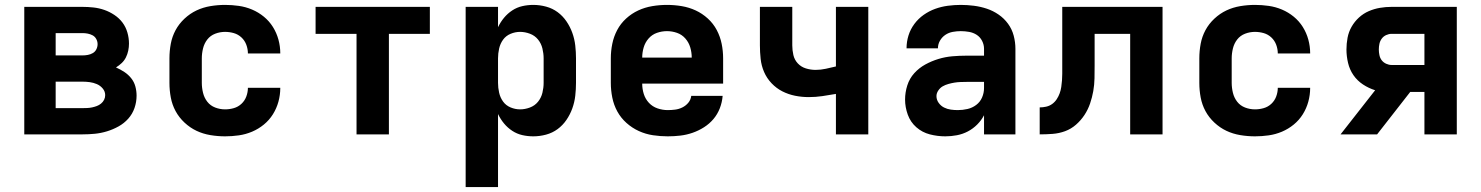

<svg xmlns="http://www.w3.org/2000/svg" viewBox="-20 -548 6040 783"><path d="M79 0V-520H316Q339 -520 361.5 -517.5Q384 -515 405.5 -507.5Q427 -500 446.5 -487Q466 -474 479.5 -456Q493 -438 499.5 -415.5Q506 -393 506 -370Q506 -356 503 -341.5Q500 -327 493.5 -314Q487 -301 476.5 -291Q466 -281 453 -273Q471 -265 487 -254.5Q503 -244 515 -229Q527 -214 532 -195.5Q537 -177 537 -158Q537 -132 528.5 -107.5Q520 -83 503 -64Q486 -45 463.5 -32.5Q441 -20 416.5 -12.5Q392 -5 367 -2.5Q342 0 316 0ZM207 -322H316Q327 -322 338 -324Q349 -326 358.5 -331.5Q368 -337 373 -347Q378 -357 378 -368Q378 -379 372.5 -389Q367 -399 357.5 -404Q348 -409 337.5 -411Q327 -413 316 -413H207ZM207 -107H316Q326 -107 336 -107.5Q346 -108 355.5 -110Q365 -112 374.5 -115.5Q384 -119 392 -125.5Q400 -132 404.5 -141Q409 -150 409 -160Q409 -175 399 -187Q389 -199 375 -205Q361 -211 346 -213Q331 -215 316 -215H207Z M898 8Q868 8 838 3Q808 -2 781.5 -14.5Q755 -27 732.5 -48Q710 -69 696 -95Q682 -121 676.5 -150.5Q671 -180 671 -210V-310Q671 -340 676.5 -369.5Q682 -399 696 -425Q710 -451 732.5 -472Q755 -493 781.5 -505.5Q808 -518 838 -523Q868 -528 898 -528Q926 -528 954 -524Q982 -520 1008 -509Q1034 -498 1056 -480Q1078 -462 1093 -438Q1108 -414 1115.5 -386.5Q1123 -359 1123 -331Q1123 -330 1123 -330Q1123 -330 1123 -330H991Q991 -330 991 -330Q991 -330 991 -330Q991 -348 984.5 -365.5Q978 -383 964.5 -395.5Q951 -408 933.5 -413Q916 -418 898 -418Q877 -418 857.5 -410.5Q838 -403 825.5 -387Q813 -371 808 -350.5Q803 -330 803 -310V-210Q803 -190 808 -169.5Q813 -149 825.5 -133Q838 -117 857.5 -109.5Q877 -102 898 -102Q916 -102 933.5 -107Q951 -112 964.5 -124.5Q978 -137 984.5 -154.5Q991 -172 991 -190Q991 -190 991 -190Q991 -190 991 -190H1123Q1123 -190 1123 -190Q1123 -190 1123 -189Q1123 -161 1115.5 -133.5Q1108 -106 1093 -82Q1078 -58 1056 -40Q1034 -22 1008 -11Q982 0 954 4Q926 8 898 8Z M1434 0V-410H1267V-520H1733V-410H1566V0Z M1879 215V-520H2011V-437Q2021 -458 2035.5 -475.5Q2050 -493 2069 -505.5Q2088 -518 2110 -523Q2132 -528 2155 -528Q2181 -528 2207 -521Q2233 -514 2254 -498.5Q2275 -483 2290 -461Q2305 -439 2314 -414Q2323 -389 2326 -362.5Q2329 -336 2329 -310V-210Q2329 -184 2326 -157.5Q2323 -131 2314 -106Q2305 -81 2290 -59Q2275 -37 2254 -21.5Q2233 -6 2207 1Q2181 8 2155 8Q2132 8 2110 3Q2088 -2 2069 -14.5Q2050 -27 2035.5 -44.5Q2021 -62 2011 -83V215ZM2101 -102Q2121 -102 2141 -109.5Q2161 -117 2174 -133Q2187 -149 2192 -169.5Q2197 -190 2197 -210V-310Q2197 -330 2192 -350.5Q2187 -371 2174 -387Q2161 -403 2141 -410.5Q2121 -418 2101 -418Q2081 -418 2062 -410Q2043 -402 2031.5 -386Q2020 -370 2015.5 -350Q2011 -330 2011 -310V-210Q2011 -190 2015.5 -170Q2020 -150 2031.5 -134Q2043 -118 2062 -110Q2081 -102 2101 -102Z M2703 8Q2673 8 2643 3.5Q2613 -1 2585.5 -13.5Q2558 -26 2535 -46.5Q2512 -67 2497.5 -93.5Q2483 -120 2477 -150Q2471 -180 2471 -210V-310Q2471 -340 2477 -369.5Q2483 -399 2497 -425.5Q2511 -452 2533.5 -472.5Q2556 -493 2583 -505.5Q2610 -518 2640 -523Q2670 -528 2700 -528Q2730 -528 2760 -523Q2790 -518 2817 -505.5Q2844 -493 2866.5 -472.5Q2889 -452 2903 -425.5Q2917 -399 2923 -369.5Q2929 -340 2929 -310V-207H2599Q2599 -185 2605.5 -164.5Q2612 -144 2626.5 -128.5Q2641 -113 2661.5 -106Q2682 -99 2703 -99Q2718 -99 2733.5 -101Q2749 -103 2763 -110Q2777 -117 2787 -129Q2797 -141 2799 -157H2927Q2925 -131 2915.5 -106.5Q2906 -82 2889.5 -62.5Q2873 -43 2851 -29Q2829 -15 2804.5 -6.5Q2780 2 2754.5 5Q2729 8 2703 8ZM2801 -313Q2801 -334 2795 -354.5Q2789 -375 2775 -391Q2761 -407 2741 -414Q2721 -421 2700 -421Q2679 -421 2659 -414Q2639 -407 2625 -391Q2611 -375 2605 -354.5Q2599 -334 2599 -313Z M3389 0V-165Q3361 -160 3333.5 -156Q3306 -152 3278 -152Q3250 -152 3222.5 -157.5Q3195 -163 3170.5 -175.5Q3146 -188 3126.5 -208.5Q3107 -229 3096 -254.5Q3085 -280 3082 -308Q3079 -336 3079 -363V-520H3211V-363Q3211 -343 3215.5 -323.5Q3220 -304 3233.5 -289.5Q3247 -275 3266.5 -269Q3286 -263 3306 -263Q3327 -263 3347.5 -267.5Q3368 -272 3389 -277V-520H3521V0Z M3835 8Q3803 8 3772 0Q3741 -8 3717 -29Q3693 -50 3682 -80.5Q3671 -111 3671 -142Q3671 -171 3680 -199.5Q3689 -228 3708.5 -249.5Q3728 -271 3753.5 -285Q3779 -299 3807 -307.5Q3835 -316 3864 -318.5Q3893 -321 3922 -321H3993V-349Q3993 -366 3985 -381.5Q3977 -397 3963 -406Q3949 -415 3932 -418Q3915 -421 3898 -421Q3882 -421 3865.5 -418Q3849 -415 3835.5 -406Q3822 -397 3813.5 -382.5Q3805 -368 3805 -351H3677Q3677 -378 3685 -403.5Q3693 -429 3709 -450.5Q3725 -472 3747 -487.5Q3769 -503 3794 -512Q3819 -521 3845.5 -524.5Q3872 -528 3898 -528Q3925 -528 3952 -524.5Q3979 -521 4004.5 -512.5Q4030 -504 4052.5 -488.5Q4075 -473 4091 -451Q4107 -429 4114 -402.5Q4121 -376 4121 -349V0H3993V-78Q3982 -57 3965 -40Q3948 -23 3927 -12Q3906 -1 3882.5 3.5Q3859 8 3835 8ZM3886 -99Q3906 -99 3925.5 -103.5Q3945 -108 3961 -120Q3977 -132 3985 -150.5Q3993 -169 3993 -189V-214H3922Q3910 -214 3897 -213.5Q3884 -213 3872 -211Q3860 -209 3847.5 -205.5Q3835 -202 3824.5 -196Q3814 -190 3806.5 -179Q3799 -168 3799 -156Q3799 -141 3808 -128.5Q3817 -116 3830 -109.5Q3843 -103 3857.5 -101Q3872 -99 3886 -99Z M4220 0V-110Q4233 -110 4246.5 -113Q4260 -116 4271 -124Q4282 -132 4289.5 -143.5Q4297 -155 4301.5 -167.5Q4306 -180 4308 -193.5Q4310 -207 4311 -220.5Q4312 -234 4312 -247.5Q4312 -261 4312 -275Q4312 -275 4312 -275.5Q4312 -276 4312 -276V-277Q4312 -278 4312 -278.5Q4312 -279 4312 -280V-520H4721V0H4589V-410H4444V-281Q4444 -255 4443.5 -228.5Q4443 -202 4438.5 -176.5Q4434 -151 4425.5 -126Q4417 -101 4402.5 -79Q4388 -57 4368 -39.5Q4348 -22 4323.5 -13Q4299 -4 4272.5 -2Q4246 0 4220 0Z M5098 8Q5068 8 5038 3Q5008 -2 4981.5 -14.5Q4955 -27 4932.5 -48Q4910 -69 4896 -95Q4882 -121 4876.5 -150.5Q4871 -180 4871 -210V-310Q4871 -340 4876.5 -369.5Q4882 -399 4896 -425Q4910 -451 4932.5 -472Q4955 -493 4981.5 -505.5Q5008 -518 5038 -523Q5068 -528 5098 -528Q5126 -528 5154 -524Q5182 -520 5208 -509Q5234 -498 5256 -480Q5278 -462 5293 -438Q5308 -414 5315.5 -386.5Q5323 -359 5323 -331Q5323 -330 5323 -330Q5323 -330 5323 -330H5191Q5191 -330 5191 -330Q5191 -330 5191 -330Q5191 -348 5184.5 -365.5Q5178 -383 5164.5 -395.5Q5151 -408 5133.5 -413Q5116 -418 5098 -418Q5077 -418 5057.5 -410.5Q5038 -403 5025.5 -387Q5013 -371 5008 -350.5Q5003 -330 5003 -310V-210Q5003 -190 5008 -169.5Q5013 -149 5025.5 -133Q5038 -117 5057.5 -109.5Q5077 -102 5098 -102Q5116 -102 5133.5 -107Q5151 -112 5164.5 -124.5Q5178 -137 5184.5 -154.5Q5191 -172 5191 -190Q5191 -190 5191 -190Q5191 -190 5191 -190H5323Q5323 -190 5323 -190Q5323 -190 5323 -189Q5323 -161 5315.5 -133.5Q5308 -106 5293 -82Q5278 -58 5256 -40Q5234 -22 5208 -11Q5182 0 5154 4Q5126 8 5098 8Z M5447 0 5588 -180Q5562 -188 5538.5 -203.5Q5515 -219 5499.5 -241.5Q5484 -264 5477.5 -291.5Q5471 -319 5471 -346Q5471 -370 5475.5 -394Q5480 -418 5492 -439Q5504 -460 5522 -476.5Q5540 -493 5562 -502.5Q5584 -512 5607.5 -516Q5631 -520 5655 -520H5921V0H5789V-173H5731L5596 0ZM5655 -283H5789V-410H5655Q5644 -410 5633 -405Q5622 -400 5615 -390.5Q5608 -381 5605.5 -369.5Q5603 -358 5603 -346Q5603 -335 5605.5 -323Q5608 -311 5615 -302Q5622 -293 5633 -288Q5644 -283 5655 -283Z"/></svg>

Font: Iosevka Custom XBdEx
Style: Regular
Weight: 800
Width: 7
Monospace: yes
Designer: Belleve Invis
Foundry: Belleve Invis
Version: Version 11.2.4; ttfautohint (v1.8.4)